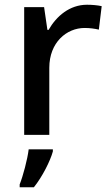

<svg xmlns="http://www.w3.org/2000/svg" viewBox="-20 -569 463 810"><path d="M347 -549C274 -549 218 -501 185 -443H180L166 -539H82V0H188V-283C188 -390 261 -451 337 -451C359 -451 380 -448 397 -444L409 -543C392 -547 367 -549 347 -549ZM203 70V61H101C96 103 77 174 63 209V221H123C159 176 192 110 203 70Z"/></svg>

Font: Noto Sans Cherokee Medium
Style: Regular
Weight: 500
Designer: Monotype Design Team
Foundry: Monotype Imaging Inc.
Version: Version 2.001